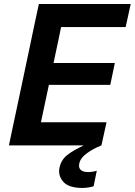

<svg xmlns="http://www.w3.org/2000/svg" viewBox="-20 -733 679 968"><path d="M25 0Q37 -57.5 48.5 -111.5Q60 -166 74.5 -233.5L125 -472.5Q139.5 -542 151.2 -597.5Q163 -653 176 -713H639L613.5 -596.5H288Q281 -563 274 -528.5Q266.5 -493.5 258 -453.5L250 -415.5H559L536 -305H226.5L216 -256Q207.5 -217 200.5 -183Q193.5 -149 186.5 -116.5H517L491.5 0ZM394.5 214.5Q327.5 214.5 299.5 184Q278 160 278 131Q278 122 280 112.5Q288 73 319.2 48.5Q350.5 24 399 2L404.5 -23.5L471 -31L491.5 0Q447.5 17.5 416 41.2Q384.5 65 379.5 92.5Q378.5 98 378.5 102.5Q378.5 116 387.5 124Q399.5 134.5 424 134.5Q438 134.5 449.8 132.2Q461.5 130 468 127.5L452 206Q441.5 209.5 426.5 212Q411.5 214.5 394.5 214.5Z"/></svg>

Font: Heraclito SemiBold
Style: Italic
Weight: 600
Italic angle: -12°
Designer: Kostas Bartsokas (font) & Cristiano Sobral (main changes)
Foundry: Kostas Bartsokas (font) & Cristiano Sobral (main changes)
Version: Version 1.00;July 8, 2020;FontCreator 13.0.0.2655 64-bit